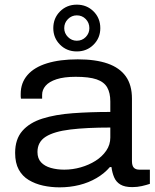

<svg xmlns="http://www.w3.org/2000/svg" viewBox="-20 -793 667 825"><path d="M236 12Q199 12 165 4.5Q131 -3 103.5 -19.5Q76 -36 60.5 -64.5Q45 -93 45 -136Q45 -195 76 -230.5Q107 -266 162.5 -283.5Q218 -301 292.5 -306.5Q367 -312 454 -312V-357Q454 -394 440.5 -417.5Q427 -441 395 -452Q363 -463 305 -463Q255 -463 223 -452.5Q191 -442 176 -424.5Q161 -407 161 -386V-369H70Q69 -374 69 -378.5Q69 -383 69 -390Q69 -437 98 -470.5Q127 -504 182 -521Q237 -538 314 -538Q391 -538 442.5 -520Q494 -502 520.5 -465Q547 -428 547 -369V-101Q547 -81 555 -72.5Q563 -64 579 -64H624V-3Q609 2 589.5 6.5Q570 11 548 11Q516 11 497.5 0Q479 -11 470.5 -31Q462 -51 459 -75H452Q429 -48 395 -28Q361 -8 320.5 2Q280 12 236 12ZM256 -64Q292 -64 327 -74Q362 -84 390.5 -102Q419 -120 436.5 -145.5Q454 -171 454 -202V-245Q352 -245 282 -236.5Q212 -228 176.5 -205.5Q141 -183 141 -140Q141 -112 156.5 -95.5Q172 -79 198.5 -71.5Q225 -64 256 -64ZM310 -572Q267 -572 238 -601Q209 -630 209 -672Q209 -715 238 -744Q267 -773 310 -773Q353 -773 382 -744Q411 -715 411 -672Q411 -630 382 -601Q353 -572 310 -572ZM310 -618Q333 -618 348.5 -634Q364 -650 364 -672Q364 -695 348.5 -711Q333 -727 310 -727Q288 -727 272 -711Q256 -695 256 -672Q256 -650 272 -634Q288 -618 310 -618Z"/></svg>

Font: Archivo SemiExpanded
Style: Regular
Weight: 400
Width: 6
Designer: Hector Gatti
Foundry: Omnibus-Type
Version: Version 2.001